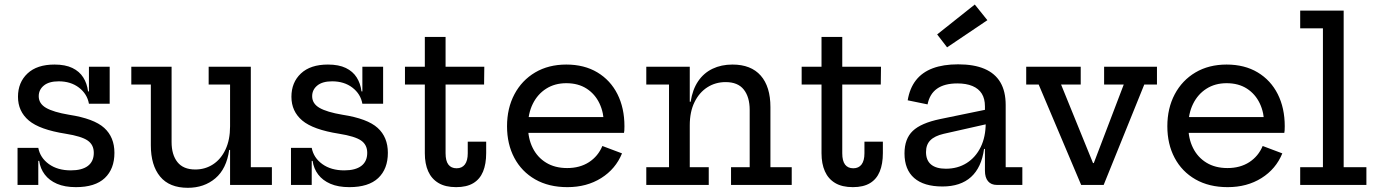

<svg xmlns="http://www.w3.org/2000/svg" viewBox="-20 -838 6239 870"><path d="M324 10Q273.5 10 238.2 -5.2Q203 -20.5 182.8 -47.2Q162.5 -74 157.5 -109H135L153.5 -168Q162 -123 201.5 -94.5Q241 -66 301 -66Q351.5 -66 378.2 -86.2Q405 -106.5 405 -145.5Q405 -182 377.2 -201.2Q349.5 -220.5 277.5 -232Q159.5 -250.5 110.5 -292Q61.5 -333.5 61.5 -399.5Q61.5 -464.5 104.5 -505Q147.5 -545.5 227 -545.5Q276 -545.5 308 -530Q340 -514.5 357.2 -487.2Q374.5 -460 379 -424H401.5L383 -368Q375 -412.5 337.8 -441Q300.5 -469.5 246 -469.5Q202 -469.5 178.8 -450.5Q155.5 -431.5 155.5 -402Q155.5 -368.5 188.8 -349.2Q222 -330 293 -318Q406 -300.5 452.2 -258.5Q498.5 -216.5 498.5 -145.5Q498.5 -72.5 454.8 -31.2Q411 10 324 10ZM59.5 0V-168H153.5V0ZM383 -368V-535.5H477V-368Z M1022.5 -455H925.5V-535.5H1116.5V-80.5H1212V0H1022.5ZM757.5 -535.5V-194.5Q757.5 -137 784 -103.5Q810.5 -70 865 -70Q909.5 -70 945.2 -93.2Q981 -116.5 1001.8 -160.5Q1022.5 -204.5 1022.5 -265.5L1044 -158.5H1018.5Q1006.5 -73 955.8 -30Q905 13 831 13Q747.5 13 705.5 -38Q663.5 -89 663.5 -179.5V-455H575V-535.5Z M1563 10Q1512.5 10 1477.2 -5.2Q1442 -20.5 1421.8 -47.2Q1401.5 -74 1396.5 -109H1374L1392.5 -168Q1401 -123 1440.5 -94.5Q1480 -66 1540 -66Q1590.5 -66 1617.2 -86.2Q1644 -106.5 1644 -145.5Q1644 -182 1616.2 -201.2Q1588.5 -220.5 1516.5 -232Q1398.5 -250.5 1349.5 -292Q1300.5 -333.5 1300.5 -399.5Q1300.5 -464.5 1343.5 -505Q1386.5 -545.5 1466 -545.5Q1515 -545.5 1547 -530Q1579 -514.5 1596.2 -487.2Q1613.5 -460 1618 -424H1640.5L1622 -368Q1614 -412.5 1576.8 -441Q1539.5 -469.5 1485 -469.5Q1441 -469.5 1417.8 -450.5Q1394.5 -431.5 1394.5 -402Q1394.5 -368.5 1427.8 -349.2Q1461 -330 1532 -318Q1645 -300.5 1691.2 -258.5Q1737.5 -216.5 1737.5 -145.5Q1737.5 -72.5 1693.8 -31.2Q1650 10 1563 10ZM1298.5 0V-168H1392.5V0ZM1622 -368V-535.5H1716V-368Z M1999 -143.5Q1999 -109 2011.8 -92.2Q2024.5 -75.5 2049 -75.5Q2073.5 -75.5 2086.5 -92.8Q2099.5 -110 2099.5 -143.5V-196H2183V-144.5Q2183 -95 2168.8 -60.5Q2154.5 -26 2124.5 -8Q2094.5 10 2047 10Q1998 10 1966.8 -8.8Q1935.5 -27.5 1920.2 -61.8Q1905 -96 1905 -143.5V-455H1815V-535.5H1905V-670.5H1999V-535.5H2174.5L2173.5 -455H1999Z M2551 10Q2466.5 10 2405 -25.2Q2343.5 -60.5 2310.5 -122.8Q2277.5 -185 2277.5 -266Q2277.5 -347.5 2311 -410.8Q2344.5 -474 2405 -509.8Q2465.5 -545.5 2546 -545.5Q2627.5 -545.5 2686.8 -510Q2746 -474.5 2777.8 -411.5Q2809.5 -348.5 2809.5 -266Q2809.5 -254 2809 -247.2Q2808.5 -240.5 2807.5 -236H2714.5Q2715.5 -243.5 2716 -252.2Q2716.5 -261 2716.5 -273Q2716.5 -327.5 2696.2 -369.8Q2676 -412 2638 -436.5Q2600 -461 2546 -461Q2494 -461 2455 -436.2Q2416 -411.5 2394.2 -367.5Q2372.5 -323.5 2372.5 -266Q2372.5 -210.5 2393.8 -167.8Q2415 -125 2454.8 -100.8Q2494.5 -76.5 2550 -76.5Q2607.5 -76.5 2648.8 -103.2Q2690 -130 2709.5 -176.5L2798.5 -143Q2769.5 -72 2704 -31Q2638.5 10 2551 10ZM2337 -236V-307.5H2779.5L2807.5 -236Z M3105.5 -80.5H3191.5V0H2908.5V-80.5H3011.5V-455H2908.5V-535.5H3105.5ZM3377 -80.5V-340Q3377 -398.5 3350.2 -432.2Q3323.5 -466 3268 -466Q3222 -466 3185.2 -442.5Q3148.5 -419 3127 -375.2Q3105.5 -331.5 3105.5 -270L3084.5 -377H3109.5Q3118 -432.5 3143.5 -470Q3169 -507.5 3208.8 -526.5Q3248.5 -545.5 3299 -545.5Q3383 -545.5 3427 -495.5Q3471 -445.5 3471 -352.5V-80.5H3567.5V0H3292.5V-80.5Z M3796.5 -143.5Q3796.5 -109 3809.2 -92.2Q3822 -75.5 3846.5 -75.5Q3871 -75.5 3884 -92.8Q3897 -110 3897 -143.5V-196H3980.5V-144.5Q3980.5 -95 3966.2 -60.5Q3952 -26 3922 -8Q3892 10 3844.5 10Q3795.5 10 3764.2 -8.8Q3733 -27.5 3717.8 -61.8Q3702.5 -96 3702.5 -143.5V-455H3612.5V-535.5H3702.5V-670.5H3796.5V-535.5H3972L3971 -455H3796.5Z M4497.5 0Q4471 0 4457 -16.8Q4443 -33.5 4443 -64.5V-200L4451.5 -219L4446.5 -281L4443 -317V-356.5Q4443 -390.5 4428.8 -413.5Q4414.5 -436.5 4386.5 -448.2Q4358.5 -460 4318 -460Q4259.5 -460 4226 -436.2Q4192.5 -412.5 4183 -365L4093 -383.5Q4102 -438 4130.2 -474.2Q4158.5 -510.5 4206.2 -528.5Q4254 -546.5 4321.5 -546.5Q4393.5 -546.5 4441.2 -526Q4489 -505.5 4513 -464.8Q4537 -424 4537 -362V-80.5H4612.5V0ZM4250.5 7Q4166.5 7 4122.5 -31.2Q4078.5 -69.5 4078.5 -143Q4078.5 -209 4116 -244.8Q4153.5 -280.5 4240 -298.5L4470.5 -346V-280L4255.5 -231.5Q4215 -222 4195.5 -202.2Q4176 -182.5 4176 -149Q4176 -111.5 4199 -92.5Q4222 -73.5 4266 -73.5Q4319.5 -73.5 4360.2 -99.2Q4401 -125 4423.8 -171.5Q4446.5 -218 4446.5 -281L4471.5 -163H4439Q4427.5 -79 4380 -36Q4332.5 7 4250.5 7ZM4397 -817.5 4454 -746.5 4271.5 -623.5 4226.5 -682Z M4983 -535.5H5222.5V-455H5165L4981 0H4879L4686.5 -455H4630V-535.5H4877V-455H4788L4973 0L4886 -99H4974L4898.5 0L5072 -455H4983Z M5543 10Q5458.5 10 5397 -25.2Q5335.5 -60.5 5302.5 -122.8Q5269.5 -185 5269.5 -266Q5269.5 -347.5 5303 -410.8Q5336.5 -474 5397 -509.8Q5457.5 -545.5 5538 -545.5Q5619.5 -545.5 5678.8 -510Q5738 -474.5 5769.8 -411.5Q5801.5 -348.5 5801.5 -266Q5801.5 -254 5801 -247.2Q5800.5 -240.5 5799.5 -236H5706.5Q5707.5 -243.5 5708 -252.2Q5708.5 -261 5708.5 -273Q5708.5 -327.5 5688.2 -369.8Q5668 -412 5630 -436.5Q5592 -461 5538 -461Q5486 -461 5447 -436.2Q5408 -411.5 5386.2 -367.5Q5364.5 -323.5 5364.5 -266Q5364.5 -210.5 5385.8 -167.8Q5407 -125 5446.8 -100.8Q5486.5 -76.5 5542 -76.5Q5599.5 -76.5 5640.8 -103.2Q5682 -130 5701.5 -176.5L5790.5 -143Q5761.5 -72 5696 -31Q5630.5 10 5543 10ZM5329 -236V-307.5H5771.5L5799.5 -236Z M6068.5 -80.5H6171.5V0H5871.5V-80.5H5974.5V-709.5H5871.5V-790H6068.5Z"/></svg>

Font: Hepta Slab ExtraLight Medium
Style: Regular
Weight: 500
Version: Version 1.100